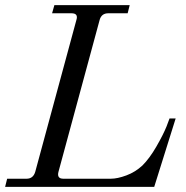

<svg xmlns="http://www.w3.org/2000/svg" viewBox="-30 -732 730 752"><path d="M-10 0 -2 -32H74Q100 -32 108 -59L269 -653Q278 -680 250 -680H174L183 -712H478L470 -680H394Q367 -680 360 -653L199 -59Q192 -32 218 -32H404Q430 -32 465 -45Q500 -58 528 -84Q556 -112 582.5 -158Q609 -204 622 -236L634 -268H658L574 0Z"/></svg>

Font: Old Standard TT
Style: Italic
Weight: 400
Italic angle: -15.2°
Designer: Alexey Kryukov <alexios@thessalonica.org.ru>
Version: Version 2.2